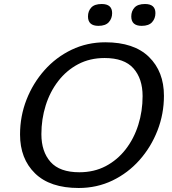

<svg xmlns="http://www.w3.org/2000/svg" viewBox="-20 -928 860 958"><path d="M798 -450Q798 -359.5 765.8 -276.8Q733.5 -194 676 -129.2Q618.5 -64.5 541 -27.2Q463.5 10 372.5 10Q229.5 10 154.8 -63Q80 -136 80 -257Q80 -348 112.2 -430.5Q144.5 -513 202 -577.8Q259.5 -642.5 337.2 -679.8Q415 -717 505.5 -717Q648.5 -717 723.2 -644Q798 -571 798 -450ZM186.5 -258.5Q186.5 -171.5 232.2 -120Q278 -68.5 376 -68.5Q449.5 -68.5 507.8 -99.2Q566 -130 607.2 -183.2Q648.5 -236.5 670 -305Q691.5 -373.5 691.5 -448.5Q691.5 -535.5 645.8 -587Q600 -638.5 502 -638.5Q428.5 -638.5 370.2 -607.8Q312 -577 270.8 -523.8Q229.5 -470.5 208 -402Q186.5 -333.5 186.5 -258.5ZM471 -799Q419 -799 419 -846Q419 -872.5 435.2 -890.2Q451.5 -908 487.5 -908Q539.5 -908 539.5 -862.5Q539.5 -836 523 -817.5Q506.5 -799 471 -799ZM687 -799Q635 -799 635 -846Q635 -872.5 651.2 -890.2Q667.5 -908 703.5 -908Q755.5 -908 755.5 -862.5Q755.5 -836 739 -817.5Q722.5 -799 687 -799Z"/></svg>

Font: Newsreader 6pt
Style: Italic
Weight: 400
Italic angle: -17°
Designer: Hugues Gentile
Foundry: Production Type
Version: Version 1.003; ttfautohint (v1.8.3)